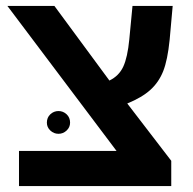

<svg xmlns="http://www.w3.org/2000/svg" viewBox="-20 -626 649 646"><path d="M556.2 0H43.9V-118.2H372.1L4.9 -606H163.1L348.1 -355Q380.4 -370.6 394.8 -401.9Q409.2 -433.1 415 -493.2L425.8 -606H561L550.8 -492.2Q543.9 -423.8 529.1 -386.5Q514.2 -349.1 485.8 -323.5Q457.5 -297.9 408.2 -277.8L556.2 -85ZM137.7 -213.4Q137.7 -230.5 149.4 -241.5Q161.1 -252.4 176.8 -252.4Q192.4 -252.4 204.1 -241.5Q215.8 -230.5 215.8 -213.4Q215.8 -197.8 204.1 -186.8Q192.4 -175.8 176.8 -175.8Q161.1 -175.8 149.4 -186.8Q137.7 -197.8 137.7 -213.4Z"/></svg>

Font: Liberation Sans
Style: Bold
Weight: 700
Designer: Steve Matteson
Foundry: Ascender Corporation
Version: Version 2.1.5